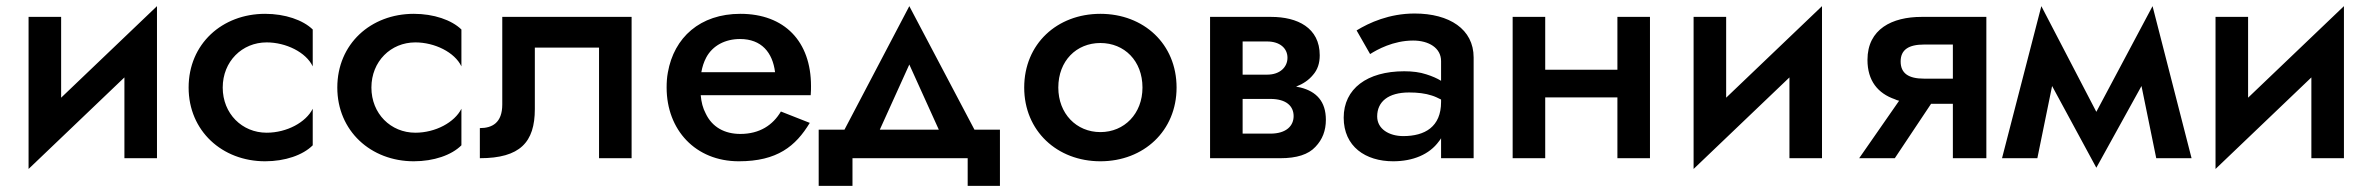

<svg xmlns="http://www.w3.org/2000/svg" viewBox="-20 -515 7723 625"><path d="M179 -460H73V35L385 -263V0H491V-495L179 -197Z M705 -230C705 -315 768 -377 848 -377C911 -377 976 -345 998 -299V-419C966 -450 908 -470 843 -470C703 -470 594 -372 594 -230C594 -89 703 10 843 10C908 10 966 -10 998 -42V-161C976 -117 914 -83 848 -83C768 -83 705 -145 705 -230Z M1189 -230C1189 -315 1252 -377 1332 -377C1395 -377 1460 -345 1482 -299V-419C1450 -450 1392 -470 1327 -470C1187 -470 1078 -372 1078 -230C1078 -89 1187 10 1327 10C1392 10 1450 -10 1482 -42V-161C1460 -117 1398 -83 1332 -83C1252 -83 1189 -145 1189 -230Z M2036 -460H1615V-175C1615 -115 1582 -98 1542 -98V0C1673 0 1721 -52 1721 -160V-360H1930V0H2036Z M2522 -152C2496 -108 2453 -79 2390 -79C2339 -79 2298 -101 2277 -146C2268 -163 2263 -182 2261 -205H2619C2620 -217 2620 -227 2620 -235C2620 -380 2534 -470 2390 -470C2259 -470 2174 -393 2154 -279C2151 -263 2150 -247 2150 -230C2150 -92 2244 10 2385 10C2510 10 2570 -39 2616 -115ZM2263 -280C2266 -297 2271 -313 2279 -328C2300 -367 2341 -388 2389 -388C2459 -388 2495 -344 2503 -280Z M3130 0V90H3235V-93H3152L2940 -495L2729 -93H2645V90H2755V0ZM2940 -305 3036 -93H2844Z M3314 -230C3314 -89 3421 10 3562 10C3703 10 3810 -89 3810 -230C3810 -372 3703 -470 3562 -470C3421 -470 3314 -372 3314 -230ZM3425 -230C3425 -317 3484 -375 3562 -375C3640 -375 3699 -317 3699 -230C3699 -145 3640 -85 3562 -85C3484 -85 3425 -145 3425 -230Z M3919 -460V0H4148C4201 0 4239 -12 4262 -37C4285 -61 4296 -90 4296 -125C4296 -185 4265 -217 4214 -230C4209 -231 4204 -232 4199 -233C4222 -242 4240 -254 4254 -271C4269 -288 4276 -309 4276 -335C4276 -425 4203 -460 4118 -460ZM4025 -272V-380H4105C4146 -380 4171 -358 4171 -327C4171 -297 4147 -272 4105 -272ZM4025 -80V-193H4115C4168 -193 4191 -169 4191 -137C4191 -106 4168 -80 4115 -80Z M4440 -339C4462 -353 4515 -383 4580 -383C4631 -383 4671 -359 4671 -316V-252C4658 -260 4642 -267 4623 -273C4602 -280 4578 -283 4551 -283C4430 -283 4354 -226 4354 -132C4354 -38 4425 10 4515 10C4579 10 4633 -12 4664 -55C4667 -58 4669 -62 4671 -65V0H4777V-328C4777 -420 4698 -471 4585 -471C4502 -471 4437 -441 4396 -416ZM4463 -136C4463 -184 4499 -214 4567 -214C4595 -214 4620 -211 4641 -204C4651 -201 4661 -196 4671 -191V-183C4671 -102 4618 -72 4548 -72C4502 -72 4463 -95 4463 -136Z M5245 -460V-288H5010V-460H4904V0H5010V-198H5245V0H5351V-460Z M5599 -460H5493V35L5805 -263V0H5911V-495L5599 -197Z M6148 0 6266 -177H6337V0H6446V-460H6235C6140 -460 6059 -421 6059 -320C6059 -252 6093 -211 6148 -192C6152 -190 6157 -188 6162 -187L6032 0ZM6337 -259H6243C6193 -259 6167 -276 6167 -315C6167 -353 6193 -370 6243 -370H6337Z M6999 0H7114L6987 -495L6804 -151L6625 -495L6497 0H6612L6660 -235L6804 31L6951 -235Z M7298 -460H7192V35L7504 -263V0H7610V-495L7298 -197Z"/></svg>

Font: Jost Medium
Style: Regular
Weight: 500
Version: Version 3.710